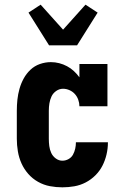

<svg xmlns="http://www.w3.org/2000/svg" viewBox="-20 -794 540 822"><path d="M247 8Q220 8 193.5 3Q167 -2 143 -15.5Q119 -29 101 -49.5Q83 -70 72 -94.5Q61 -119 56.5 -146Q52 -173 52 -200V-320Q52 -344 54.5 -367.5Q57 -391 63.5 -414Q70 -437 81.5 -458Q93 -479 110.5 -495.5Q128 -512 151 -520Q174 -528 198 -528Q216 -528 233.5 -523.5Q251 -519 267 -510.5Q283 -502 296 -490Q309 -478 320 -463V-520H440V-339H320Q320 -353 315 -367Q310 -381 300.5 -391.5Q291 -402 277.5 -408Q264 -414 250 -414Q234 -414 220.5 -404.5Q207 -395 200.5 -381Q194 -367 191.5 -351.5Q189 -336 189 -320V-200Q189 -184 191 -168.5Q193 -153 199.5 -139Q206 -125 219 -115.5Q232 -106 247 -106Q261 -106 273.5 -113Q286 -120 292.5 -132Q299 -144 302 -157.5Q305 -171 305 -185H442V-184Q442 -158 436 -132.5Q430 -107 418.5 -84.5Q407 -62 388.5 -43.5Q370 -25 347 -13Q324 -1 298.5 3.5Q273 8 247 8ZM190 -600 102 -740 154 -774 250 -667 346 -774 398 -740 310 -600Z"/></svg>

Font: Iosevka Curly Slab Heavy
Style: Regular
Weight: 900
Monospace: yes
Designer: Belleve Invis
Foundry: Belleve Invis
Version: Version 22.1.2; ttfautohint (v1.8.4)